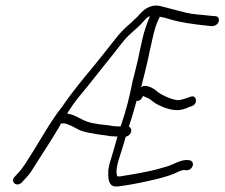

<svg xmlns="http://www.w3.org/2000/svg" viewBox="-20 -660 807 690"><path d="M33 -25C15 -7 40 14 58 -4L70 -17C79 -26 88 -37 96 -50C127 -100 163 -153 194 -206L199 -216H200C216 -219 227 -211 238 -207L261 -195C278 -185 320 -179 346 -175C371 -173 369 -170 389 -170C395 -169 399 -169 402 -170L399 -158C394 -142 391 -128 387 -116L379 -89C376 -82 375 -75 373 -68C371 -61 370 -54 369 -47V-31C370 -6 375 13 404 10C442 5 476 -1 515 -10C542 -16 581 -25 608 -37C625 -44 631 -49 643 -49L650 -48C661 -48 670 -55 673 -66C675 -75 669 -84 660 -84L654 -85C633 -85 620 -78 599 -69C588 -64 575 -60 560 -56C513 -42 459 -34 411 -26H402C397 -35 398 -52 402 -68C403 -73 404 -79 406 -84C413 -105 420 -129 428 -155L432 -169C435 -169 439 -171 443 -174C456 -184 453 -202 443 -205C453 -234 465 -276 471 -298C481 -295 490 -305 494 -315C507 -309 516 -307 527 -297C536 -289 551 -281 572 -273C607 -261 629 -261 659 -275L670 -279C693 -287 686 -322 664 -312L652 -308C645 -305 637 -303 628 -301C607 -295 557 -321 549 -328C536 -339 516 -354 495 -351C493 -350 490 -348 487 -347C490 -354 491 -362 493 -370C498 -388 502 -405 506 -422C510 -439 514 -455 517 -472L528 -521C534 -549 542 -577 553 -597L554 -600C566 -598 581 -594 593 -590C630 -579 675 -573 730 -567L742 -566C752 -566 764 -573 766 -583C769 -594 763 -602 753 -602L740 -603C707 -607 674 -608 650 -614C618 -622 585 -631 553 -639C515 -645 493 -622 474 -600L458 -585C453 -580 446 -573 437 -566C408 -540 399 -525 366 -484C309 -410 256 -354 203 -276C163 -226 128 -162 94 -108C76 -80 64 -58 45 -38ZM221 -252C234 -272 246 -290 262 -310C309 -366 337 -404 385 -463C405 -488 418 -506 426 -515C446 -539 471 -556 490 -577C495 -583 508 -598 516 -601C517 -601 518 -601 519 -602C509 -579 499 -551 492 -521L481 -471C478 -454 474 -438 470 -422C466 -406 462 -388 457 -370C446 -315 435 -268 414 -207C413 -206 412 -206 411 -206C409 -205 405 -206 399 -206C381 -206 383 -209 358 -211C343 -212 327 -215 311 -218C276 -225 262 -242 231 -250Z"/></svg>

Font: Stray Cat
Style: CnObl
Weight: 400
Version: Version 1.0